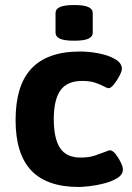

<svg xmlns="http://www.w3.org/2000/svg" viewBox="-20 -736 525 764"><path d="M294 8Q166 8 104 -58Q42 -124 42 -258Q42 -325 57 -376Q72 -427 103.5 -461.5Q135 -496 183.5 -513.5Q232 -531 299 -531Q335 -531 373.5 -523.5Q412 -516 438.5 -500.5Q465 -485 465 -462Q465 -453 455.5 -434.5Q446 -416 433.5 -400.5Q421 -385 412 -385Q409 -385 404.5 -387Q400 -389 394 -392Q381 -399 360 -406.5Q339 -414 307 -414Q247 -414 220.5 -376.5Q194 -339 194 -262Q194 -185 219 -147Q244 -109 301 -109Q336 -109 360.5 -118Q385 -127 399 -132Q405 -134 409.5 -136Q414 -138 417 -138Q428 -138 440 -123Q452 -108 460.5 -90Q469 -72 469 -62Q469 -41 447 -27.5Q425 -14 394 -6Q363 2 334.5 5Q306 8 294 8ZM275 -574Q236 -574 218.5 -582Q201 -590 201 -606V-684Q201 -700 218.5 -708Q236 -716 275 -716Q314 -716 331.5 -708Q349 -700 349 -684V-606Q349 -590 331.5 -582Q314 -574 275 -574Z"/></svg>

Font: Asap
Style: Regular
Weight: 400
Designer: Pablo Cosgaya
Foundry: Omnibus-Type
Version: Version 3.001